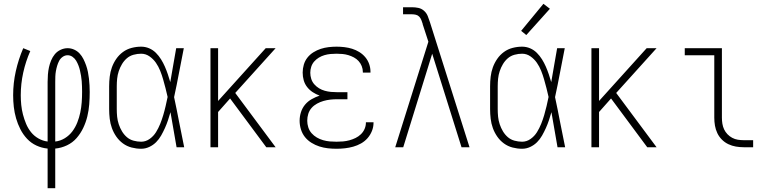

<svg xmlns="http://www.w3.org/2000/svg" viewBox="-20 -773 4040 1008"><path d="M230 215V7Q199 4 171 -9Q143 -22 122 -44.5Q101 -67 87 -94.5Q73 -122 64.5 -151.5Q56 -181 52.5 -211.5Q49 -242 49 -273Q49 -337 63 -399.5Q77 -462 102 -520L139 -505Q115 -451 102 -392Q89 -333 89 -273Q89 -248 91.5 -222.5Q94 -197 100.5 -172Q107 -147 117 -123Q127 -99 143 -79Q159 -59 182 -46Q205 -33 230 -30V-343Q230 -362 231.5 -381.5Q233 -401 237 -419.5Q241 -438 248.5 -456Q256 -474 268 -488.5Q280 -503 298 -511.5Q316 -520 335 -520Q353 -520 369.5 -512.5Q386 -505 398 -492Q410 -479 418 -463Q426 -447 432 -430Q438 -413 441.5 -395.5Q445 -378 447 -360.5Q449 -343 450 -325Q451 -307 451 -290Q451 -258 448.5 -225.5Q446 -193 438.5 -162Q431 -131 417 -101.5Q403 -72 382 -48Q361 -24 331.5 -10Q302 4 270 7V215ZM270 -30Q297 -33 320.5 -47.5Q344 -62 360 -83.5Q376 -105 386 -130.5Q396 -156 401.5 -182.5Q407 -209 409 -236Q411 -263 411 -291Q411 -305 410.5 -319Q410 -333 409 -347Q408 -361 405.5 -375Q403 -389 400 -402.5Q397 -416 392 -429Q387 -442 380 -454Q373 -466 361 -474.5Q349 -483 335 -483Q321 -483 309 -474.5Q297 -466 290.5 -453.5Q284 -441 280 -427.5Q276 -414 273.5 -400Q271 -386 270.5 -371.5Q270 -357 270 -343Z M721 8Q696 8 671 1.5Q646 -5 625.5 -20Q605 -35 590.5 -56Q576 -77 567.5 -100.5Q559 -124 556 -149.5Q553 -175 553 -200V-320Q553 -345 556 -370.5Q559 -396 567.5 -419.5Q576 -443 590.5 -464Q605 -485 625.5 -500Q646 -515 671 -521.5Q696 -528 721 -528Q743 -528 763 -519.5Q783 -511 798.5 -495.5Q814 -480 825.5 -461.5Q837 -443 845.5 -423.5Q854 -404 861 -383.5Q868 -363 874 -342Q882 -387 889.5 -431.5Q897 -476 905 -520H945Q932 -456 920 -391.5Q908 -327 894 -263Q908 -198 920.5 -132Q933 -66 947 0H907Q899 -46 891 -92Q883 -138 875 -184Q869 -163 862 -142Q855 -121 846 -101Q837 -81 826 -61.5Q815 -42 799.5 -26.5Q784 -11 763.5 -1.5Q743 8 721 8ZM721 -29Q745 -29 765.5 -43.5Q786 -58 799 -79Q812 -100 821 -122.5Q830 -145 837 -168.5Q844 -192 849.5 -216Q855 -240 860 -264Q855 -287 849 -310Q843 -333 836.5 -356Q830 -379 821 -401.5Q812 -424 798.5 -443.5Q785 -463 765 -477Q745 -491 721 -491Q701 -491 681 -485.5Q661 -480 646 -467Q631 -454 620.5 -436.5Q610 -419 603.5 -399.5Q597 -380 595 -360Q593 -340 593 -320V-200Q593 -180 595 -160Q597 -140 603.5 -120.5Q610 -101 620.5 -83.5Q631 -66 646 -53Q661 -40 681 -34.5Q701 -29 721 -29Z M1085 0V-520H1125V-243L1375 -520H1427L1215 -285L1427 0H1378L1188 -256L1125 -185V0Z M1747 8Q1724 8 1701.5 5.5Q1679 3 1657 -4Q1635 -11 1615 -23.5Q1595 -36 1581 -53.5Q1567 -71 1560 -93.5Q1553 -116 1553 -139Q1553 -162 1560 -184Q1567 -206 1581.5 -223.5Q1596 -241 1616.5 -252.5Q1637 -264 1658 -271Q1639 -278 1622 -289Q1605 -300 1592.5 -316Q1580 -332 1574.5 -351.5Q1569 -371 1569 -392Q1569 -413 1575 -433.5Q1581 -454 1594 -470.5Q1607 -487 1625.5 -498.5Q1644 -510 1664 -516.5Q1684 -523 1705 -525.5Q1726 -528 1747 -528Q1768 -528 1788.5 -525.5Q1809 -523 1828.5 -517Q1848 -511 1866 -500Q1884 -489 1897.5 -473Q1911 -457 1918 -437Q1925 -417 1925 -397Q1925 -395 1925 -394Q1925 -393 1925 -392H1885Q1885 -393 1885 -393.5Q1885 -394 1885 -395Q1885 -411 1879 -426Q1873 -441 1862.5 -452.5Q1852 -464 1838 -471.5Q1824 -479 1809 -483.5Q1794 -488 1778.5 -489.5Q1763 -491 1747 -491Q1731 -491 1715 -489.5Q1699 -488 1683.5 -483.5Q1668 -479 1654 -470.5Q1640 -462 1629.5 -450Q1619 -438 1614 -422.5Q1609 -407 1609 -391Q1609 -375 1614 -359Q1619 -343 1630 -330.5Q1641 -318 1655 -309.5Q1669 -301 1685 -296.5Q1701 -292 1717.5 -290.5Q1734 -289 1750 -289H1804V-252H1750Q1732 -252 1714 -250Q1696 -248 1678.5 -243Q1661 -238 1644.5 -229Q1628 -220 1616 -206.5Q1604 -193 1598.5 -175.5Q1593 -158 1593 -139Q1593 -122 1598.5 -104.5Q1604 -87 1616 -73.5Q1628 -60 1643.5 -51Q1659 -42 1676.5 -37Q1694 -32 1711.5 -30.5Q1729 -29 1747 -29Q1764 -29 1781 -30.5Q1798 -32 1814.5 -36.5Q1831 -41 1846.5 -48.5Q1862 -56 1874.5 -68Q1887 -80 1894 -96Q1901 -112 1901 -129Q1901 -129 1901 -129.5Q1901 -130 1901 -131H1941Q1941 -130 1941 -129.5Q1941 -129 1941 -128Q1941 -106 1932.5 -85Q1924 -64 1909.5 -47.5Q1895 -31 1875.5 -20Q1856 -9 1834.5 -3Q1813 3 1791 5.5Q1769 8 1747 8Z M2055 0 2229 -554 2199 -646Q2199 -646 2199 -646.5Q2199 -647 2199 -647Q2199 -647 2199 -647.5Q2199 -648 2199 -648Q2196 -658 2192 -668Q2188 -678 2181 -685.5Q2174 -693 2163.5 -695.5Q2153 -698 2143 -698H2096V-735H2143Q2160 -735 2176.5 -731.5Q2193 -728 2206 -716.5Q2219 -705 2225.5 -689Q2232 -673 2237 -657L2445 0H2403L2249 -491L2097 0Z M2721 8Q2696 8 2671 1.5Q2646 -5 2625.5 -20Q2605 -35 2590.5 -56Q2576 -77 2567.5 -100.5Q2559 -124 2556 -149.5Q2553 -175 2553 -200V-320Q2553 -345 2556 -370.5Q2559 -396 2567.5 -419.5Q2576 -443 2590.5 -464Q2605 -485 2625.5 -500Q2646 -515 2671 -521.5Q2696 -528 2721 -528Q2743 -528 2763 -519.5Q2783 -511 2798.5 -495.5Q2814 -480 2825.5 -461.5Q2837 -443 2845.5 -423.5Q2854 -404 2861 -383.5Q2868 -363 2874 -342Q2882 -387 2889.5 -431.5Q2897 -476 2905 -520H2945Q2932 -456 2920 -391.5Q2908 -327 2894 -263Q2908 -198 2920.5 -132Q2933 -66 2947 0H2907Q2899 -46 2891 -92Q2883 -138 2875 -184Q2869 -163 2862 -142Q2855 -121 2846 -101Q2837 -81 2826 -61.5Q2815 -42 2799.5 -26.5Q2784 -11 2763.5 -1.5Q2743 8 2721 8ZM2721 -29Q2745 -29 2765.5 -43.5Q2786 -58 2799 -79Q2812 -100 2821 -122.5Q2830 -145 2837 -168.5Q2844 -192 2849.5 -216Q2855 -240 2860 -264Q2855 -287 2849 -310Q2843 -333 2836.5 -356Q2830 -379 2821 -401.5Q2812 -424 2798.5 -443.5Q2785 -463 2765 -477Q2745 -491 2721 -491Q2701 -491 2681 -485.5Q2661 -480 2646 -467Q2631 -454 2620.5 -436.5Q2610 -419 2603.5 -399.5Q2597 -380 2595 -360Q2593 -340 2593 -320V-200Q2593 -180 2595 -160Q2597 -140 2603.5 -120.5Q2610 -101 2620.5 -83.5Q2631 -66 2646 -53Q2661 -40 2681 -34.5Q2701 -29 2721 -29ZM2743 -589 2716 -611 2833 -753 2867 -727Z M3085 0V-520H3125V-243L3375 -520H3427L3215 -285L3427 0H3378L3188 -256L3125 -185V0Z M3885 0Q3864 0 3843.5 -3.5Q3823 -7 3804 -16Q3785 -25 3770 -40Q3755 -55 3746 -74Q3737 -93 3733.5 -113.5Q3730 -134 3730 -155V-483H3575V-520H3770V-155Q3770 -139 3772.5 -123.5Q3775 -108 3781.5 -94Q3788 -80 3799 -68.5Q3810 -57 3824 -49.5Q3838 -42 3853.5 -39.5Q3869 -37 3885 -37H3934V0Z"/></svg>

Font: Iosevka SS04 Extralight
Style: Regular
Weight: 200
Monospace: yes
Designer: Belleve Invis
Foundry: Belleve Invis
Version: Version 19.0.0; ttfautohint (v1.8.4)